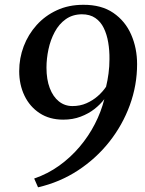

<svg xmlns="http://www.w3.org/2000/svg" viewBox="-20 -769 619 820"><path d="M142.5 31 126 -6.5Q184 -26.5 232.8 -61.5Q281.5 -96.5 320 -142Q358.5 -187.5 385.2 -239.5Q412 -291.5 425.5 -345.5Q408.5 -323 383.2 -303.2Q358 -283.5 324.5 -270.8Q291 -258 250 -258Q191.5 -258 149.2 -285.8Q107 -313.5 84.5 -360.5Q62 -407.5 62 -465Q62 -520.5 81.2 -571.2Q100.5 -622 136.5 -662Q172.5 -702 222.8 -725.2Q273 -748.5 335.5 -748.5Q413 -749 464 -714Q515 -679 540.2 -621.2Q565.5 -563.5 565.5 -495Q565.5 -405 534.5 -320Q503.5 -235 447 -163.5Q390.5 -92 313 -41.2Q235.5 9.5 142.5 31ZM289.5 -316Q322 -316 349.2 -328Q376.5 -340 397.8 -358.8Q419 -377.5 433 -398.5Q439.5 -425 443.5 -455.2Q447.5 -485.5 447.5 -516Q448 -553 442.2 -587.5Q436.5 -622 423.2 -649.2Q410 -676.5 387 -692.2Q364 -708 329.5 -708Q289.5 -707.5 260.8 -687Q232 -666.5 213.8 -632.5Q195.5 -598.5 187 -558.5Q178.5 -518.5 178.5 -480Q178.5 -429.5 192.5 -392.8Q206.5 -356 231.5 -336Q256.5 -316 289.5 -316Z"/></svg>

Font: Merriweather 72pt Medium
Style: Italic
Weight: 500
Italic angle: -7.8°
Version: Version 2.101